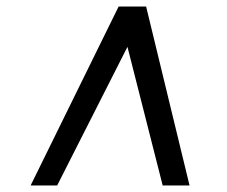

<svg xmlns="http://www.w3.org/2000/svg" viewBox="-20 -768 693 586"><path d="M342 -748H426L558.5 -202H476.5L369 -625L154.5 -202H73.5Z"/></svg>

Font: Merriweather
Style: Italic
Weight: 400
Italic angle: -7.8°
Designer: Eben Sorkin
Foundry: Eben Sorkin
Version: Version 2.100